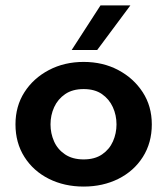

<svg xmlns="http://www.w3.org/2000/svg" viewBox="-20 -679 615 707"><path d="M288 8Q217 8 160 -20.5Q103 -49 70 -101Q37 -153 37 -221Q37 -288 70 -339.5Q103 -391 160 -421Q217 -451 288 -451Q359 -451 415.5 -421Q472 -391 505.5 -339.5Q539 -288 539 -221Q539 -153 506 -101Q473 -49 416 -20.5Q359 8 288 8ZM288 -92Q329 -92 356 -110.5Q383 -129 396 -158.5Q409 -188 409 -221Q409 -255 395.5 -284.5Q382 -314 355.5 -332.5Q329 -351 288 -351Q247 -351 220 -332.5Q193 -314 179.5 -284.5Q166 -255 166 -221Q166 -188 179 -158.5Q192 -129 219.5 -110.5Q247 -92 288 -92ZM244 -495 350 -659H460L338 -495Z"/></svg>

Font: Teachers SemiBold
Style: Regular
Weight: 600
Version: Version 1.001